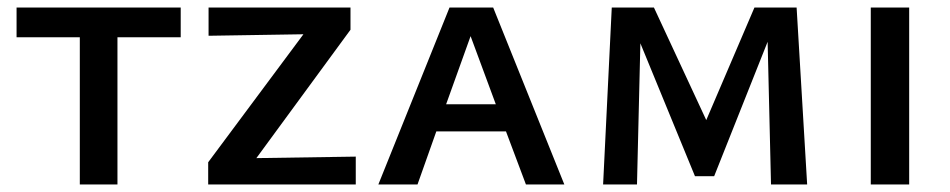

<svg xmlns="http://www.w3.org/2000/svg" viewBox="-20 -490 2524 510"><path d="M460 -391H292V0H192V-391H24V-470H460Z M925 -74V0H533V-59L786 -399L534 -395V-470H911V-411L661 -70Z M1324 -141H1139L1089 0H985L1174 -470H1290L1479 0H1377ZM1297 -213 1230 -394 1165 -213Z M2028 0 2019 -379 1877 -22H1826L1681 -375L1672 0H1582L1605 -470H1717L1856 -171L1984 -470H2096L2124 0Z M2293 -470H2395V0H2293Z"/></svg>

Font: Ysabeau SC Semibold
Style: Regular
Weight: 600
Designer: Christian Thalmann (Catharsis Fonts)
Version: Version 0.003